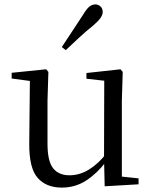

<svg xmlns="http://www.w3.org/2000/svg" viewBox="-20 -838 693 873"><path d="M261 15Q190 15 151 -29.5Q112 -74 113 -186L116 -484L138 -467L33 -481V-507L190 -523L200 -511L196 -380V-185Q196 -105 221.5 -73Q247 -41 296 -41Q343 -41 386 -68Q429 -95 465 -142L488 -103H462Q423 -51 373 -18Q323 15 261 15ZM456 9 453 -114V-116L454 -471L373 -480V-506L528 -523L538 -511L534 -380V-35L610 -27V0ZM261 -624Q285 -661 309.5 -697.5Q334 -734 359 -773Q374 -798 386.5 -808Q399 -818 414 -818Q426 -818 436.5 -809Q447 -800 447 -784Q447 -771 437.5 -757Q428 -743 405 -723Q371 -696 340.5 -667.5Q310 -639 279 -610Z"/></svg>

Font: Noto Serif KR ExtraLight
Style: Regular
Weight: 400
Version: Version 2.002-H1;hotconv 1.1.0;makeotfexe 2.6.0